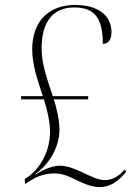

<svg xmlns="http://www.w3.org/2000/svg" viewBox="-20 -744 551 775"><path d="M382 11C421 11 452 -6 489 -50L484 -60C453 -25 426 -17 402 -17C377 -17 345 -33 313 -48C287 -60 254 -75 223 -75C197 -75 166 -66 124 -40L123 -42C190 -90 220 -162 220 -221C220 -257 209 -308 197 -343H336V-356H193C170 -427 148 -483 148 -549C148 -654 192 -714 280 -714C370 -714 395 -660 395 -567C413 -567 430 -579 430 -614C430 -680 378 -724 283 -724C177 -724 110 -658 110 -545C110 -482 132 -419 153 -356H65V-343H157C170 -304 182 -251 182 -213C182 -123 133 -59 97 -33L80 -21L81 -1L96 -11C125 -29 154 -44 201 -44C235 -44 262 -30 289 -17C318 -3 348 11 382 11Z"/></svg>

Font: Noto Serif Display SemiCondensed ExtraLight
Style: Regular
Weight: 200
Width: 4
Designer: Monotype Design Team
Foundry: Monotype Imaging Inc.
Version: Version 2.009